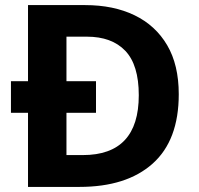

<svg xmlns="http://www.w3.org/2000/svg" viewBox="-20 -734 780 754"><path d="M314 -714Q426 -714 508.5 -674Q591 -634 636.5 -556.5Q682 -479 682 -364Q682 -183 579.5 -91.5Q477 0 292 0H90V-291H23V-415H90V-714ZM321 -590H241V-415H357V-291H241V-125H305Q525 -125 525 -360Q525 -479 472 -534.5Q419 -590 321 -590Z"/></svg>

Font: Noto Sans Vithkuqi
Style: Bold
Weight: 700
Version: Version 1.001; ttfautohint (v1.8.4.7-5d5b)